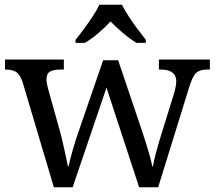

<svg xmlns="http://www.w3.org/2000/svg" viewBox="-20 -786 902 806"><path d="M75 -441Q64 -473 48.5 -483.5Q33 -494 4 -494H1V-536H248V-494H235Q205 -494 190 -485.5Q175 -477 175 -452Q175 -444 177.5 -432Q180 -420 183 -409L230 -241Q237 -217 243.5 -187.5Q250 -158 256 -131.5Q262 -105 265 -88H268Q273 -113 284.5 -153.5Q296 -194 309 -231L413 -533H476L576 -237Q584 -213 593 -184.5Q602 -156 609 -130.5Q616 -105 619 -88H622Q631 -139 661 -234L711 -395Q715 -408 717.5 -422.5Q720 -437 720 -445Q720 -494 654 -494H647V-536H861V-494H848Q819 -494 803.5 -480Q788 -466 773 -416L644 0H564L427 -418L285 0H206ZM297 -619Q313 -638 332 -664Q351 -690 369 -717Q387 -744 397 -766H492Q503 -744 520.5 -717Q538 -690 557.5 -664Q577 -638 592 -619V-606H553Q525 -623 496 -647.5Q467 -672 444 -696Q422 -672 393.5 -647.5Q365 -623 336 -606H297Z"/></svg>

Font: NotoSerif-Regular
Style: Regular
Weight: 400
Designer: Monotype Design Team
Foundry: Monotype Imaging Inc.
Version: Version 2.007; ttfautohint (v1.8) -l 8 -r 50 -G 200 -x 14 -D